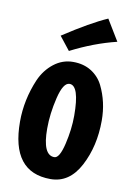

<svg xmlns="http://www.w3.org/2000/svg" viewBox="-81 -727 531 803"><g transform="rotate(10 184.0 -325.5)"><path d="M141 -180Q141 -67 191 -67Q213 -67 228 -130.5Q243 -194 243 -252Q243 -380 201 -380Q174 -380 157.5 -311.5Q141 -243 141 -180ZM24 -189Q24 -282 62 -371Q82 -416 118.5 -444.5Q155 -473 200 -473Q245 -473 277.5 -452.5Q310 -432 327 -398Q360 -331 360 -252Q360 -143 315.5 -58.5Q271 26 191 26Q24 26 24 -189ZM174 -515 129 -572Q242 -646 313 -677L367 -588Q272 -565 174 -515Z"/></g></svg>

Font: Boogaloo
Style: Regular
Weight: 400
Designer: John Vargas Beltran
Foundry: John Vargas Beltran
Version: Version 1.002